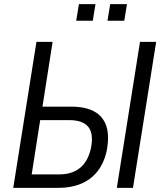

<svg xmlns="http://www.w3.org/2000/svg" viewBox="-20 -907 783 927"><path d="M44 0 156 -705H234L185 -392H325Q393 -392 435.5 -368.5Q478 -345 493.5 -298Q509 -251 495 -178Q482 -119 450 -79Q418 -39 370.5 -19.5Q323 0 263 0ZM133 -65H266Q328 -65 366.5 -96.5Q405 -128 419 -191Q433 -261 406.5 -294Q380 -327 315 -327H174ZM544 0 656 -705H734L622 0ZM499 -807 512 -887H593L580 -807ZM348 -807 361 -887H441L428 -807Z"/></svg>

Font: Nunito Sans 10pt Condensed
Style: Italic
Weight: 400
Width: 3
Italic angle: -9°
Designer: Vernon Adams
Foundry: Vernon Adams
Version: Version 3.101;gftools[0.9.27]